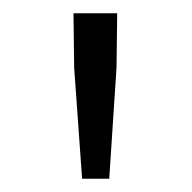

<svg xmlns="http://www.w3.org/2000/svg" viewBox="-20 -787 290 290"><path d="M104 -517H145L156 -685L157 -767H91L92 -685Z"/></svg>

Font: Spoqa Han Sans Neo Light
Style: Regular
Weight: 300
Designer: [Spoqa Han Sans Neo] Dong-huui Kim ___ Younghwa Kang ___ Yujin Lee ___ [Noto Sans] Ryoko NISHIZUKA ____ (kana & ideograp
Foundry: Spoqa (http://www.spoqa-han-sans.com)
Version: Version 1.100;hotconv 1.0.109;makeotfexe 2.5.65596